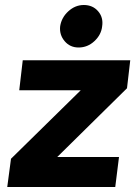

<svg xmlns="http://www.w3.org/2000/svg" viewBox="-20 -749 556 768"><path d="M9 -1 24 -114 303 -388H57L71 -508H501L488 -396L209 -121H456L441 -1ZM294.4 -559Q260 -559 238.5 -584.5Q217 -610 220.6 -643.7Q226 -679 253.5 -704Q281 -729 315.2 -729Q351 -729 372.5 -704Q394 -679 388.6 -643.7Q385 -610 357.7 -584.5Q330.3 -559 294.4 -559Z"/></svg>

Font: Inclusive Sans
Style: Italic
Weight: 400
Italic angle: -7°
Designer: Olivia King
Foundry: Olivia King
Version: Version 2.004